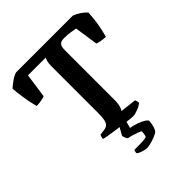

<svg xmlns="http://www.w3.org/2000/svg" viewBox="-246 -845 1187 1187"><g transform="rotate(-45 347.0 -252.0)"><path d="M419 0Q412 0 389 -2.5Q366 -5 336 -9Q306 -13 275.5 -17.5Q245 -22 221.5 -26Q198 -30 190 -33Q190 -42 193 -51.5Q196 -61 199 -63L233 -67Q253 -70 263.5 -80Q274 -90 278 -111Q282 -132 282 -167V-574Q282 -602 286.5 -617Q291 -632 295 -639H140L117 -479Q107 -475 86 -471Q65 -467 44 -467Q40 -481 34 -509Q28 -537 22.5 -573.5Q17 -610 14 -648Q29 -662 54 -680Q79 -698 101 -704H597Q620 -696 643.5 -680Q667 -664 679 -648Q675 -586 666 -540Q657 -494 649 -467Q629 -467 608.5 -471Q588 -475 578 -479L555 -633Q541 -636 515.5 -640Q490 -644 458 -644Q437 -644 426.5 -635.5Q416 -627 413.5 -614Q411 -601 411 -586V-141Q410 -117 404.5 -99.5Q399 -82 393 -74L498 -62Q500 -60 502.5 -52Q505 -44 505 -33Q490 -20 463.5 -10Q437 0 419 0ZM342 200Q333 200 318 196Q303 192 290.5 186.5Q278 181 274 176Q274 167 276 160.5Q278 154 279 152Q313 152 338 151.5Q363 151 385 146Q389 138 391 125Q393 112 393 103Q386 98 369.5 92Q353 86 334.5 80.5Q316 75 302 73Q297 67 292 56.5Q287 46 287 36Q298 17 307 0.5Q316 -16 329 -37H376L356 37Q383 41 410 51Q437 61 454 72Q471 83 471 91Q471 107 465 130Q459 153 448 166Q432 176 410.5 184Q389 192 370.5 196Q352 200 342 200Z"/></g></svg>

Font: Texturina 12pt SemiBold
Style: Regular
Weight: 600
Designer: Guillermo Torres Carreño
Foundry: Omnibus-Type
Version: Version 1.002